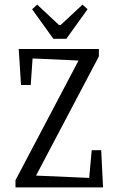

<svg xmlns="http://www.w3.org/2000/svg" viewBox="-20 -811 505 831"><path d="M47 -31 320 -549 121 -558 113 -443H71L61 -599H408V-567L136 -51L366 -41L377 -161H418L426 0H47ZM119 -771 141 -791 235 -703H243L337 -791L359 -771L267 -643H211Z"/></svg>

Font: Grenze Light
Style: Regular
Weight: 300
Designer: Renata Polastri
Foundry: Omnibus-Type
Version: Version 1.002; ttfautohint (v1.8)